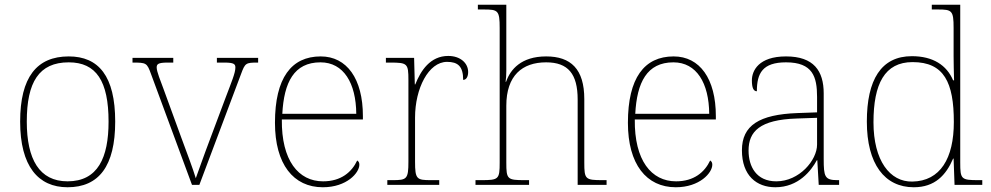

<svg xmlns="http://www.w3.org/2000/svg" viewBox="-20 -780 4181 810"><path d="M265 10C397 10 466 -79 466 -267C466 -459 396 -542 270 -542C135 -542 65 -454 65 -267C65 -79 141 10 265 10ZM265 -15C146 -15 93 -108 93 -267C93 -433 144 -517 270 -517C386 -517 438 -438 438 -267C438 -115 393 -15 265 -15Z M617 -468 790 0H821L997 -468C1014 -514 1017 -516 1067 -516H1069V-536H895V-516H927C968 -516 973 -509 973 -495C973 -472 957 -435 931 -366L871 -206C835 -111 815 -52 806 -28C795 -65 767 -140 745 -199L669 -407C658 -437 641 -478 641 -495C641 -509 646 -516 687 -516H711V-536H539V-516C597 -516 600 -515 617 -468Z M1342 10C1443 10 1496 -51 1496 -85C1496 -94 1493 -99 1487 -103C1464 -54 1419 -15 1343 -15C1239 -15 1167 -103 1169 -276H1511V-290C1511 -448 1443 -542 1333 -542C1209 -542 1140 -451 1140 -262C1140 -87 1218 10 1342 10ZM1483 -300H1171C1178 -432 1220 -517 1332 -517C1430 -517 1482 -429 1483 -300Z M1614 0H1833V-20H1798C1738 -20 1731 -24 1731 -98V-284C1731 -407 1788 -519 1866 -519C1911 -519 1934 -501 1934 -443C1948 -443 1955 -458 1955 -476C1955 -514 1922 -544 1871 -544C1795 -544 1755 -482 1732 -424H1730L1727 -536H1608V-516H1626C1699 -516 1703 -512 1703 -442V-98C1703 -24 1696 -20 1636 -20H1614Z M1986 0H2212V-20H2193C2120 -20 2116 -24 2116 -94V-334C2116 -461 2183 -517 2284 -517C2377 -517 2417 -468 2417 -360V0H2539V-20H2522C2449 -20 2445 -24 2445 -94V-362C2445 -489 2388 -542 2284 -542C2179 -542 2133 -487 2115 -435H2113C2115 -447 2116 -465 2116 -482V-760H1996V-740H2021C2081 -740 2088 -736 2088 -662V-94C2088 -24 2084 -20 2011 -20H1986Z M2831 10C2932 10 2985 -51 2985 -85C2985 -94 2982 -99 2976 -103C2953 -54 2908 -15 2832 -15C2728 -15 2656 -103 2658 -276H3000V-290C3000 -448 2932 -542 2822 -542C2698 -542 2629 -451 2629 -262C2629 -87 2707 10 2831 10ZM2972 -300H2660C2667 -432 2709 -517 2821 -517C2919 -517 2971 -429 2972 -300Z M3251 10C3349 10 3403 -61 3426 -104H3428L3434 0H3520V-20H3513C3459 -20 3455 -35 3455 -110V-386C3455 -481 3413 -542 3296 -542C3181 -542 3152 -482 3152 -441C3152 -409 3159 -395 3173 -395C3173 -471 3197 -517 3296 -517C3409 -517 3427 -456 3427 -371V-306L3344 -303C3183 -297 3110 -251 3110 -146C3110 -39 3172 10 3251 10ZM3255 -15C3171 -15 3138 -77 3138 -145C3138 -225 3185 -275 3341 -280L3427 -283V-170C3427 -104 3352 -15 3255 -15Z M3835 10C3924 10 3971 -41 4001 -111H4003L4007 0H4124V-20H4108C4035 -20 4031 -24 4031 -94V-760H3911V-740H3936C3996 -740 4003 -736 4003 -662V-543C4003 -515 4004 -478 4005 -441H4001C3974 -505 3916 -543 3827 -543C3697 -543 3637 -443 3637 -267C3637 -88 3712 10 3835 10ZM3829 -14C3734 -12 3665 -103 3665 -264C3665 -426 3712 -518 3830 -518C3963 -518 4004 -432 4004 -265C4004 -112 3947 -16 3829 -14Z"/></svg>

Font: Noto Serif Gurmukhi Thin
Style: Regular
Weight: 100
Designer: Vaibhav Singh and the Monotype Design Team
Foundry: Monotype Imaging Inc.
Version: Version 2.004